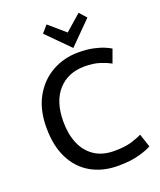

<svg xmlns="http://www.w3.org/2000/svg" viewBox="-169 -1035 961 1154"><g transform="rotate(-20 312.0 -458.0)"><path d="M385 15Q287 15 213 -27Q139 -69 98 -150Q57 -231 57 -347Q57 -463 102.5 -543.5Q148 -624 224 -666Q300 -708 391 -708Q446 -708 487 -699Q528 -690 554.5 -678.5Q581 -667 593 -659L562 -574Q534 -590 493.5 -603Q453 -616 398 -616Q291 -616 228 -545.5Q165 -475 165 -347Q165 -267 190.5 -206.5Q216 -146 267 -111.5Q318 -77 394 -77Q461 -77 504 -90Q547 -103 572 -116L600 -31Q578 -17 522 -1Q466 15 385 15ZM373 -743 231 -886 270 -931 373 -842 475 -931 515 -886Z"/></g></svg>

Font: Ubuntu Sans Medium
Style: Regular
Weight: 500
Designer: Dalton Maag Ltd
Foundry: Dalton Maag Ltd
Version: Version 1.006; ttfautohint (v1.8.4.7-5d5b)